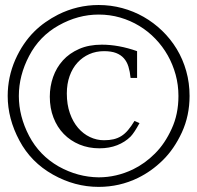

<svg xmlns="http://www.w3.org/2000/svg" viewBox="-20 -727 787 766"><path d="M10.7 -344.2Q10.7 -419.4 41 -488.8Q56.2 -522.9 75 -550.5Q93.8 -578.1 115.5 -599.9Q137.2 -621.6 161.4 -638.4Q185.5 -655.3 211.4 -668.5Q288.1 -707 373.5 -707Q421.9 -707 467.3 -694.8Q512.7 -682.6 553 -659.7Q593.3 -636.7 627 -604.2Q660.6 -571.8 685.1 -531.5Q709.5 -491.2 722.9 -443.8Q736.3 -396.5 736.3 -344.2Q736.3 -265.6 705.6 -198.7Q674.8 -132.3 629.6 -87.9Q584.5 -43.5 530.3 -17.1Q457 18.6 373.5 18.6Q278.3 18.6 191.4 -30.3Q103.5 -79.6 57.6 -166Q10.7 -253.4 10.7 -344.2ZM55.2 -344.2Q55.2 -263.2 96.2 -184.6Q137.2 -106.9 213.9 -63Q290 -20.5 373.5 -19.5Q444.3 -19.5 510.7 -51.3Q558.6 -74.7 598.1 -114.3Q618.7 -134.8 635 -159.2Q651.4 -183.6 665 -213.4Q691.9 -271.5 691.9 -344.2Q691.9 -388.2 680.7 -429.2Q669.4 -470.2 649.2 -506.1Q628.9 -542 600.1 -572Q571.3 -602.1 535.9 -623.5Q500.5 -645 459.5 -657Q418.5 -668.9 373.5 -668.9Q291 -668.9 213.9 -625.5Q137.2 -582.5 96.2 -503.9Q55.2 -425.8 55.2 -344.2ZM516.6 -244.6 536.6 -235.8Q515.6 -197.3 501 -182.1Q479 -160.2 447.5 -147.7Q416 -135.3 376.5 -135.3Q333.5 -135.3 297.1 -150.4Q260.7 -165.5 234.4 -192.6Q208 -219.7 193.4 -257.6Q178.7 -295.4 178.7 -341.3Q178.7 -382.3 191.9 -419.9Q205.1 -457.5 231 -486.1Q256.8 -514.6 295.7 -531.7Q334.5 -548.8 386.2 -548.8Q453.6 -548.8 526.9 -522.9V-416H501Q498.5 -441.4 492.4 -461.2Q486.3 -481 474.1 -494.6Q461.9 -508.3 442.9 -515.6Q423.8 -522.9 395 -522.9Q363.3 -522.9 336.2 -511Q309.1 -499 289.1 -477.1Q269 -455.1 257.8 -423.8Q246.6 -392.6 246.6 -354Q246.6 -310.1 258.8 -275.4Q271 -240.7 291.5 -216.8Q312 -192.9 338.9 -180.2Q365.7 -167.5 395 -167.5Q416 -167.5 432.9 -171.4Q449.7 -175.3 463.9 -184.1Q478 -192.9 490.7 -207.8Q503.4 -222.7 516.6 -244.6Z"/></svg>

Font: XB Kayhan
Style: Regular
Weight: 400
Designer: Behnam
Foundry: Irmug
Version: Version 7.300 2009